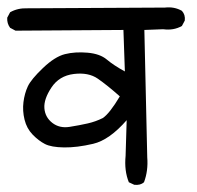

<svg xmlns="http://www.w3.org/2000/svg" viewBox="-25 -574 545 532"><path d="M347 -62 332 -69Q319 -101 323 -142L326 -241Q278 -186 233 -175.5Q188 -165 152.5 -165.5Q117 -166 99.5 -175Q82 -184 65.5 -201Q49 -218 43 -242.5Q37 -267 40 -291Q43 -315 52 -334.5Q61 -354 94 -385.5Q127 -417 155 -424Q183 -431 217.5 -428Q252 -425 271 -409Q290 -393 321 -376L317 -491L18 -489L3 -497Q-6 -509 -5 -525L3 -540Q24 -552 51 -551L432 -553Q458 -556 479 -544Q489 -533 487 -517L479 -502Q456 -489 427 -493L375 -491L383 -138Q386 -101 374 -69Q364 -60 347 -62ZM260 -247Q279 -260 307 -307Q272 -338 246 -356Q220 -374 179.5 -369Q139 -364 117.5 -331.5Q96 -299 98 -274Q100 -249 120 -233.5Q140 -218 168 -222.5Q196 -227 218 -232Q240 -237 260 -247Z"/></svg>

Font: NaniFont Regular
Style: Regular
Weight: 400
Designer: Nanigashitei
Version: Version 1.036